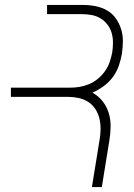

<svg xmlns="http://www.w3.org/2000/svg" viewBox="-20 -755 540 775"><path d="M391 0H351L382 -191Q386 -213 386 -235Q386 -257 381 -277.5Q376 -298 364.5 -315.5Q353 -333 335.5 -344Q318 -355 297 -359.5Q276 -364 254 -364H24V-401H260Q280 -401 299.5 -404Q319 -407 338.5 -415Q358 -423 374.5 -436.5Q391 -450 403.5 -467.5Q416 -485 422.5 -504Q429 -523 433 -543Q436 -563 436 -583.5Q436 -604 430.5 -622.5Q425 -641 413.5 -656Q402 -671 385.5 -681Q369 -691 349 -694.5Q329 -698 309 -698H170V-735H315Q341 -735 366 -730Q391 -725 412 -713Q433 -701 447 -681.5Q461 -662 468.5 -638.5Q476 -615 476 -589.5Q476 -564 472 -538Q468 -514 459.5 -489.5Q451 -465 435.5 -444Q420 -423 398 -407Q376 -391 353 -381Q377 -368 394 -346.5Q411 -325 419 -298.5Q427 -272 426.5 -243Q426 -214 421 -185Z"/></svg>

Font: Iosevka Term Curly Extralight
Style: Italic
Weight: 200
Italic angle: -9°
Designer: Belleve Invis
Foundry: Belleve Invis
Version: Version 32.3.0